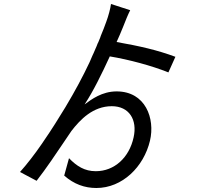

<svg xmlns="http://www.w3.org/2000/svg" viewBox="-20 -865 1040 960"><path d="M730 -162C756 -272 708 -408 563 -408C490 -408 437 -368 403 -343C447 -410 488 -494 529 -583C625 -567 737 -537 822 -503L857 -581C765 -615 681 -634 563 -655C575 -681 586 -707 596 -732C605 -755 620 -793 631 -814L535 -845C532 -822 522 -785 512 -758C503 -733 494 -709 484 -686L481 -677C478 -670 475 -663 472 -655L468 -647C466 -642 465 -638 463 -634L459 -625C456 -618 453 -611 450 -604L446 -595C445 -594 445 -592 444 -591L440 -582C437 -575 434 -568 431 -561L427 -552C394 -482 356 -411 307 -329C276 -278 237 -215 196 -156L190 -147C153 -93 114 -43 80 -5L163 39C186 10 212 -27 238 -64L244 -73C279 -123 312 -174 337 -210C381 -267 445 -334 539 -334C625 -334 668 -267 648 -178C626 -77 552 -9 459 -9C403 -9 364 -34 325 -74L301 13C350 56 403 75 462 75C591 75 699 -30 730 -162Z"/></svg>

Font: Glow Sans SC Normal Book
Style: Regular
Weight: 500
Designer: Ryoko NISHIZUKA (kana, bopomofo & ideographs); Paul D. Hunt (Latin, Greek & Cyrillic); Sandoll Communications, Soo-young
Version: Version 0.93